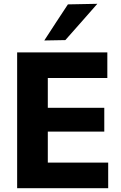

<svg xmlns="http://www.w3.org/2000/svg" viewBox="-20 -988 636 1008"><path d="M70 0V-713H543.5V-578.5H231V-422H527.5V-297H231V-134.5H548V0ZM212.5 -775.5Q243.5 -823.5 274.5 -870.8Q305.5 -918 336.5 -965L491 -968Q448 -919 405.8 -871Q363.5 -823 323 -777.5Z"/></svg>

Font: Heraclito
Style: Bold
Weight: 700
Designer: Kostas Bartsokas (font) & Cristiano Sobral (main changes)
Foundry: Kostas Bartsokas (font) & Cristiano Sobral (main changes)
Version: Version 1.00;July 8, 2020;FontCreator 13.0.0.2655 64-bit